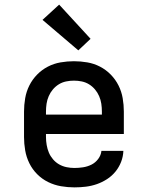

<svg xmlns="http://www.w3.org/2000/svg" viewBox="-20 -803 640 831"><path d="M302 8Q273 8 244 3Q215 -2 188.5 -15Q162 -28 141 -49Q120 -70 107 -96.5Q94 -123 89 -152Q84 -181 84 -210V-320Q84 -349 89 -378Q94 -407 107 -433Q120 -459 140.5 -480Q161 -501 187 -514.5Q213 -528 242 -533Q271 -538 300 -538Q329 -538 358 -533Q387 -528 413 -514.5Q439 -501 459.5 -480Q480 -459 493 -433Q506 -407 511 -378Q516 -349 516 -320V-223H179V-210Q179 -193 182 -175.5Q185 -158 191.5 -142.5Q198 -127 209.5 -113.5Q221 -100 236 -91.5Q251 -83 268 -79.5Q285 -76 302 -76Q321 -76 340 -79Q359 -82 376 -90.5Q393 -99 405 -115Q417 -131 419 -150H514Q513 -125 504 -102Q495 -79 479.5 -60Q464 -41 443 -27.5Q422 -14 399 -6Q376 2 351.5 5Q327 8 302 8ZM421 -307V-320Q421 -337 418.5 -354Q416 -371 409 -387Q402 -403 391 -416Q380 -429 365.5 -438Q351 -447 334 -450.5Q317 -454 300 -454Q283 -454 266 -450.5Q249 -447 234.5 -438Q220 -429 209 -416Q198 -403 191 -387Q184 -371 181.5 -354Q179 -337 179 -320V-307ZM319 -585 164 -717 236 -783 372 -635Z"/></svg>

Font: Iosevka Curly Slab MdEx
Style: Regular
Weight: 500
Width: 7
Monospace: yes
Designer: Belleve Invis
Foundry: Belleve Invis
Version: Version 11.1.0; ttfautohint (v1.8.3)